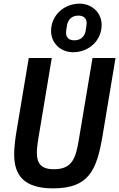

<svg xmlns="http://www.w3.org/2000/svg" viewBox="-20 -1014 649 1046"><path d="M136.7 -698.2 70.3 -301.5C62.5 -255.7 57.2 -209.5 57.2 -172.6C57.2 -58.6 110.8 12.1 269.2 12.1C464.1 12.1 507.1 -85.2 539.4 -278.4L609.4 -698.2H484L410.9 -261.4C393.5 -155.9 376.8 -92 273.4 -92C202.8 -92 180.8 -125.4 180.8 -181.8C180.8 -199.2 182.9 -224.8 191.1 -272.7L262.1 -698.2ZM258.2 -845.2C258.2 -779.1 310.4 -729.4 378.6 -729.4C462.7 -729.4 533.7 -791.9 533.7 -878.2C533.7 -944.2 481.5 -994 413.4 -994C329.2 -994 258.2 -931.1 258.2 -845.2ZM339.8 -835.9C339.8 -844.8 342 -856.5 345.2 -876.4C350.5 -908.4 372.5 -929 406.6 -929C437.1 -929 452.1 -913.4 452.1 -887.8C452.1 -878.6 449.9 -866.8 446.7 -846.9C441.4 -815 419.4 -794.4 385.3 -794.4C354.8 -794.4 339.8 -810 339.8 -835.9Z"/></svg>

Font: Margiela Mono Italic SmBold It
Style: Regular
Weight: 600
Designer: Mike Abbink, Paul van der Laan, Pieter van Rosmalen
Foundry: Bold Monday
Version: Version 2.003 2021